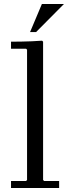

<svg xmlns="http://www.w3.org/2000/svg" viewBox="-20 -938 355 958"><path d="M35 0V-35H110L115 -40V-690L110 -695H35V-730Q61 -730 86.5 -730.5Q112 -731 138 -732Q164 -733 190 -735L195 -730V-40L200 -35H275V0ZM299 -918 160 -778H130L189 -918Z"/></svg>

Font: Brygada 1918
Style: Regular
Weight: 400
Designer: Mateusz Machalski | Borys Kosmynka | Przemek Hoffer
Foundry: NIEPODLEGLA 2018
Version: Version 3.006